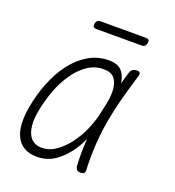

<svg xmlns="http://www.w3.org/2000/svg" viewBox="-134 -833 867 949"><g transform="rotate(20 300.0 -358.5)"><path d="M166 10Q124 10 97 -6.5Q70 -23 56 -51.5Q42 -80 40 -119.5Q38 -159 46 -205Q58 -275 83.5 -339.5Q109 -404 146 -453Q183 -502 231.5 -531Q280 -560 339 -560Q386 -560 407 -536Q428 -512 433 -474V-473Q441 -504 451 -535Q455 -548 463.5 -554Q472 -560 485 -560Q498 -560 501.5 -554Q505 -548 501 -535Q480 -466 463 -403Q446 -340 435 -278Q424 -216 419.5 -151.5Q415 -87 418 -14Q420 -2 414 4Q408 10 395 10Q382 10 376 4Q370 -2 368 -14Q364 -87 369 -152V-157Q354 -124 335 -96Q304 -50 262 -20Q220 10 166 10ZM173 -40Q212 -40 247.5 -65Q283 -90 311.5 -128.5Q340 -167 360 -213Q376 -251 385 -286Q391 -316 398 -346Q400 -358 403 -371Q409 -408 405.5 -439Q402 -470 385 -490Q368 -510 328 -510Q284 -510 246 -484.5Q208 -459 178 -416Q148 -373 127.5 -318.5Q107 -264 96 -205Q82 -128 102 -84Q122 -40 173 -40ZM227 -684Q216 -684 211.5 -689.5Q207 -695 209 -706Q211 -717 217 -722Q223 -727 234 -727H472Q483 -727 487 -722Q491 -717 489 -706Q487 -695 481.5 -689.5Q476 -684 465 -684Z"/></g></svg>

Font: Maple Mono Thin
Style: Italic
Weight: 250
Italic angle: -10°
Monospace: yes
Designer: subframe7536
Version: Version 7.000